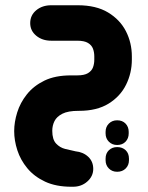

<svg xmlns="http://www.w3.org/2000/svg" viewBox="-20 -422 562 731"><path d="M179 76Q179 109 193.5 124.5Q208 140 228 145Q248 150 263 153L267 154Q297 157 316 175Q335 193 335 221Q335 249 312.5 269Q290 289 258 289H252Q193 289 151.5 269.5Q110 250 84 218.5Q58 187 46 150Q34 113 34 77Q34 43 45.5 6Q57 -31 82.5 -63Q108 -95 149 -115Q190 -135 250 -135H274Q301 -135 315 -143.5Q329 -152 334 -165.5Q339 -179 339 -195V-207Q339 -223 334 -236.5Q329 -250 315 -258.5Q301 -267 274 -267H175Q141 -267 118 -286Q95 -305 95 -334Q95 -364 118 -383Q141 -402 175 -402H276Q346 -402 391.5 -374.5Q437 -347 459.5 -303Q482 -259 482 -207V-195Q482 -144 460 -99.5Q438 -55 393.5 -27.5Q349 0 281 0H279Q239 0 217.5 11Q196 22 187.5 39Q179 56 179 76ZM426 130Q407 130 394.5 117.5Q382 105 382 86V80Q382 61 394.5 48.5Q407 36 426 36Q446 36 458 48.5Q470 61 470 80V86Q470 105 458 117.5Q446 130 426 130ZM426 232Q407 232 394.5 219.5Q382 207 382 188V182Q382 162 394.5 150Q407 138 426 138Q446 138 458.5 150Q471 162 471 182V188Q471 207 458.5 219.5Q446 232 426 232Z"/></svg>

Font: Beiruti Black
Style: Regular
Weight: 900
Designer: Arlette Boutros
Foundry: Boutros
Version: Version 1.41